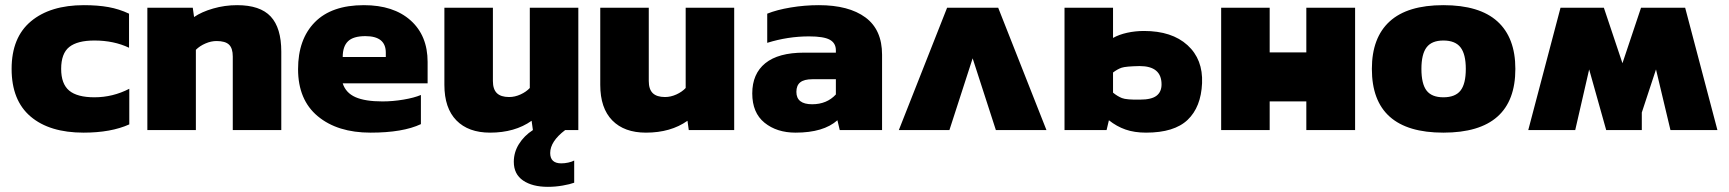

<svg xmlns="http://www.w3.org/2000/svg" viewBox="-20 -504 6700 744"><path d="M305 -484Q359 -484 400.5 -476.5Q442 -469 480 -451V-319Q421 -347 346 -347Q280 -347 248.5 -322Q217 -297 217 -237Q217 -179 248 -153Q279 -127 346 -127Q417 -127 481 -160V-22Q410 10 304 10Q172 10 98.5 -52.5Q25 -115 25 -237Q25 -359 100 -421.5Q175 -484 305 -484Z M551 -474H727L732 -438Q761 -458 806 -471Q851 -484 899 -484Q988 -484 1029 -440Q1070 -396 1070 -304V0H882V-285Q882 -317 867.5 -331Q853 -345 819 -345Q798 -345 776 -335.5Q754 -326 739 -311V0H551Z M1135 -236Q1135 -352 1200 -418Q1265 -484 1390 -484Q1505 -484 1571 -425Q1637 -366 1637 -264V-181H1308Q1320 -144 1357.5 -127.5Q1395 -111 1462 -111Q1502 -111 1543.5 -118Q1585 -125 1611 -136V-23Q1541 10 1416 10Q1288 10 1211.5 -53.5Q1135 -117 1135 -236ZM1475 -283V-300Q1475 -364 1396 -364Q1349 -364 1328.5 -344Q1308 -324 1308 -283Z M2112 89Q2112 129 2155 129Q2168 129 2182 126Q2196 123 2205 118V204Q2189 210 2160.5 215Q2132 220 2103 220Q2043 220 2007 195.5Q1971 171 1971 123Q1971 86 1991 54Q2011 22 2045 0L2040 -36Q1975 10 1879 10Q1795 10 1748.5 -37.5Q1702 -85 1702 -175V-474H1890V-190Q1890 -158 1905.5 -143Q1921 -128 1953 -128Q1975 -128 1997 -138Q2019 -148 2033 -163V-474H2221V0H2170Q2112 44 2112 89Z M2306 -175V-474H2494V-190Q2494 -158 2509.5 -143Q2525 -128 2557 -128Q2579 -128 2601 -138Q2623 -148 2637 -163V-474H2825V0H2649L2644 -36Q2579 10 2483 10Q2399 10 2352.5 -37.5Q2306 -85 2306 -175Z M2895 -142Q2895 -218 2945.5 -259Q2996 -300 3096 -300H3219V-309Q3219 -337 3195.5 -350Q3172 -363 3115 -363Q3033 -363 2953 -338V-451Q2990 -466 3044 -475Q3098 -484 3153 -484Q3269 -484 3333.5 -436.5Q3398 -389 3398 -292V0H3234L3225 -38Q3171 10 3063 10Q2990 10 2942.5 -28.5Q2895 -67 2895 -142ZM3219 -138V-197H3128Q3096 -197 3081 -185Q3066 -173 3066 -148Q3066 -100 3127 -100Q3184 -100 3219 -138Z M3650 -474H3848L4035 0H3839L3749 -278L3659 0H3463Z M4105 -474H4293V-357Q4316 -370 4347.5 -377Q4379 -384 4413 -384Q4521 -384 4581.5 -329Q4642 -274 4638 -181.5Q4634 -89 4582 -39.5Q4530 10 4421 10Q4376 10 4341.5 -2Q4307 -14 4277 -38L4268 0H4105ZM4481 -177Q4481 -248 4396 -248Q4342 -247 4326 -241.5Q4310 -236 4293 -223V-145Q4310 -131 4327.5 -124Q4345 -117 4398 -118Q4442 -118 4461.5 -133Q4481 -148 4481 -177Z M4712 -474H4900V-301H5042V-474H5231V0H5042V-111H4900V0H4712Z M5296 -237Q5296 -358 5365 -421Q5434 -484 5573 -484Q5713 -484 5782.5 -421Q5852 -358 5852 -237Q5852 10 5573 10Q5296 10 5296 -237ZM5660 -237Q5660 -294 5639.5 -320.5Q5619 -347 5573 -347Q5528 -347 5508 -320.5Q5488 -294 5488 -237Q5488 -179 5508 -153Q5528 -127 5573 -127Q5619 -127 5639.5 -153Q5660 -179 5660 -237Z M6635 0H6453L6397 -235L6342 -68V0H6204L6138 -235L6084 0H5902L6027 -474H6195L6267 -259L6339 -474H6510Z"/></svg>

Font: Kanit Bold
Style: Regular
Weight: 700
Designer: Katatrad Team
Foundry: CadsonDemak
Version: Version 1.000